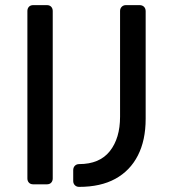

<svg xmlns="http://www.w3.org/2000/svg" viewBox="-20 -720 670 750"><path d="M289 10Q279 10 272.5 3.5Q266 -3 266 -13V-55Q266 -66 272.5 -72.5Q279 -79 289 -79Q369 -79 409 -129.5Q449 -180 449 -264V-677Q449 -687 455.5 -693.5Q462 -700 472 -700H525Q536 -700 542.5 -693.5Q549 -687 549 -676V-256Q549 -172 518.5 -112.5Q488 -53 430.5 -21.5Q373 10 289 10ZM110 0Q99 0 93 -6.5Q87 -13 87 -23V-677Q87 -687 93 -693.5Q99 -700 110 -700H163Q174 -700 180 -693.5Q186 -687 186 -677V-23Q186 -13 180 -6.5Q174 0 163 0Z"/></svg>

Font: Rubik Light
Style: Regular
Weight: 400
Version: Version 2.101